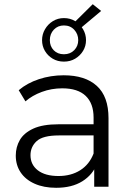

<svg xmlns="http://www.w3.org/2000/svg" viewBox="-20 -888 630 913"><path d="M428 0V-116L425 -135V-329Q425 -396 387.5 -432Q350 -468 276 -468Q225 -468 179 -451Q133 -434 101 -406L69 -459Q109 -493 165 -511.5Q221 -530 283 -530Q385 -530 440.5 -479.5Q496 -429 496 -326V0ZM247 5Q188 5 144.5 -14.5Q101 -34 78 -68.5Q55 -103 55 -148Q55 -189 74.5 -222.5Q94 -256 138.5 -276.5Q183 -297 258 -297H439V-244H260Q184 -244 154.5 -217Q125 -190 125 -150Q125 -105 160 -78Q195 -51 258 -51Q318 -51 361.5 -78.5Q405 -106 425 -158L441 -109Q421 -57 371.5 -26Q322 5 247 5ZM284 -595Q254 -595 230.5 -609Q207 -623 193.5 -646Q180 -669 180 -697Q180 -725 194 -749Q208 -773 231.5 -787.5Q255 -802 284 -802Q314 -802 337.5 -787.5Q361 -773 375 -749Q389 -725 389 -697Q389 -669 375 -646Q361 -623 337.5 -609Q314 -595 284 -595ZM284 -630Q314 -630 333 -649.5Q352 -669 352 -697Q352 -726 333 -746.5Q314 -767 284 -767Q255 -767 236 -747Q217 -727 217 -697Q217 -668 235.5 -649Q254 -630 284 -630ZM362 -753 320 -768 421 -868 461 -836Z"/></svg>

Font: Montserrat Thin
Style: Regular
Weight: 400
Version: Version 9.000